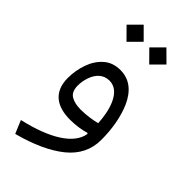

<svg xmlns="http://www.w3.org/2000/svg" viewBox="-274 -689 1015 1015"><g transform="rotate(45 233.5 -181.5)"><path d="M145 -498 209 -562.5 145 -626.5 81.1 -562.5ZM314.9 -498 379.4 -562.5 314.9 -626.5 251 -562.5ZM343.3 -6.8C329.1 79.6 220.7 148.4 42.5 189L73.2 262.2C182.1 233.4 267.1 194.3 327.1 146C387.2 97.2 417.5 36.1 417.5 -37.6C417.5 -113.8 405.3 -194.8 376 -260.7C346.2 -326.7 298.8 -370.1 228.5 -370.1C190.9 -370.1 159.7 -359.4 134.8 -337.4C109.9 -315.4 91.3 -287.1 79.1 -252.4C66.9 -217.8 60.5 -181.2 60.5 -143.6C60.5 -41.5 123.5 4.4 225.1 4.4C268.1 4.4 307.6 -2.4 340.3 -11.7ZM343.3 -87.9C310.1 -80.1 271.5 -73.2 227.1 -73.2C196.3 -73.2 171.4 -79.1 153.3 -90.3C135.3 -101.6 126 -122.6 126 -152.8C126 -174.3 129.9 -195.8 137.2 -216.8C151.9 -258.8 181.2 -289.6 226.6 -289.6C311 -289.6 339.4 -172.4 343.3 -87.9Z"/></g></svg>

Font: Estedad Regular
Style: Regular
Weight: 400
Designer: Amin Abedi
Version: Version 7.3